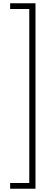

<svg xmlns="http://www.w3.org/2000/svg" viewBox="-20 -886 320 1174"><path d="M42 233H159V-831H42V-866H197V268H42Z"/></svg>

Font: Noto Sans Telugu UI ExtraCondensed ExtraLight
Style: Regular
Weight: 200
Width: 2
Designer: Jelle Bosma - Monotype Design Team
Foundry: Monotype Imaging Inc.
Version: Version 2.005